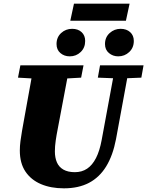

<svg xmlns="http://www.w3.org/2000/svg" viewBox="-20 -1008 802 1046"><path d="M218 -577 78 -585 91 -652H435L422 -585L281 -577ZM328 18Q257 18 203 -5Q149 -28 118.5 -73.5Q88 -119 88 -188Q88 -212 91.5 -239.5Q95 -267 100 -295L112 -362Q121 -411 129.5 -459Q138 -507 147 -555.5Q156 -604 164 -652H360L294 -303Q288 -273 283.5 -242Q279 -211 279 -183Q279 -149 290 -123.5Q301 -98 325.5 -84Q350 -70 388 -70Q426 -70 454.5 -89Q483 -108 503 -147Q523 -186 534 -246L609 -652H686L612 -250Q595 -161 558.5 -101.5Q522 -42 465 -12Q408 18 328 18ZM615 -581 513 -585 525 -652H762L750 -585L654 -581ZM360 -701Q330 -701 309 -719Q288 -737 288 -768Q288 -805 313 -828Q338 -851 373 -851Q405 -851 424.5 -833Q444 -815 444 -785Q444 -748 419.5 -724.5Q395 -701 360 -701ZM624 -701Q595 -701 573.5 -719Q552 -737 552 -768Q552 -805 577.5 -828Q603 -851 637 -851Q669 -851 689 -833Q709 -815 709 -785Q709 -748 684 -724.5Q659 -701 624 -701ZM363 -895 383 -988H686L666 -895Z"/></svg>

Font: Source Serif 4 Black
Style: Italic
Weight: 900
Italic angle: -12°
Designer: Frank Grießhammer
Foundry: Adobe Systems Incorporated
Version: Version 4.004;hotconv 1.0.116;makeotfexe 2.5.65601